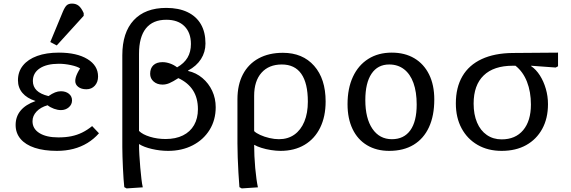

<svg xmlns="http://www.w3.org/2000/svg" viewBox="-20 -826 3180 1069"><path d="M297 14Q225 14 173.5 -3Q122 -20 94.5 -52.5Q67 -85 67 -130Q67 -177 95 -210.5Q123 -244 177 -263V-264Q130 -279 105 -308.5Q80 -338 80 -379Q80 -427 108 -461.5Q136 -496 187 -514.5Q238 -533 308 -533Q408 -533 467 -497Q526 -461 526 -400Q526 -369 508 -349Q490 -329 461 -329Q433 -329 416 -342Q399 -355 399 -375Q399 -385 402 -395.5Q405 -406 411 -418.5Q417 -431 426 -445Q410 -456 375 -463.5Q340 -471 308 -471Q240 -471 201.5 -445.5Q163 -420 163 -375Q163 -344 184 -323Q205 -302 250 -291Q270 -305 286.5 -311.5Q303 -318 319 -318Q346 -318 363.5 -304Q381 -290 381 -267Q381 -244 363 -228.5Q345 -213 319 -213Q301 -213 280.5 -220.5Q260 -228 245 -240Q206 -229 183.5 -205Q161 -181 161 -151Q161 -109 199.5 -85Q238 -61 305 -61Q345 -61 377 -67.5Q409 -74 437.5 -88Q466 -102 493 -124L531 -84Q503 -52 467 -30Q431 -8 388.5 3Q346 14 297 14ZM296 -573 260 -592 330 -761Q341 -787 351.5 -796.5Q362 -806 381 -806Q403 -806 418 -794Q433 -782 446 -753V-738Z M685 223 672 216Q670 199 668 171Q666 143 664.5 110Q663 77 662 46Q661 15 661 -7V-518Q661 -645 724.5 -713.5Q788 -782 906 -782Q975 -782 1024 -758.5Q1073 -735 1098.5 -691Q1124 -647 1124 -584Q1124 -536 1099 -497Q1074 -458 1027 -433V-431Q1072 -421 1107 -391.5Q1142 -362 1161.5 -320Q1181 -278 1181 -229Q1181 -158 1147 -103Q1113 -48 1053 -17Q993 14 916 14Q871 14 826 3.5Q781 -7 756 -23H754Q754 4 756 38Q758 72 761 107Q764 142 767.5 171Q771 200 775 217ZM902 -52Q958 -52 998.5 -72Q1039 -92 1060.5 -129.5Q1082 -167 1082 -218Q1082 -280 1054.5 -323Q1027 -366 973 -391Q942 -371 923 -363Q904 -355 885 -355Q855 -355 835.5 -372Q816 -389 816 -415Q816 -446 834 -463Q852 -480 885 -480Q905 -480 926.5 -472.5Q948 -465 966 -451Q1005 -473 1024 -505Q1043 -537 1043 -581Q1043 -644 1007 -680Q971 -716 906 -716Q831 -716 792.5 -668Q754 -620 754 -526V-97Q774 -77 815 -64.5Q856 -52 902 -52Z M1326 223 1313 216Q1310 179 1307.5 135.5Q1305 92 1303.5 49.5Q1302 7 1302 -27V-273Q1302 -354 1332.5 -412Q1363 -470 1420 -501Q1477 -532 1555 -532Q1665 -532 1729 -459.5Q1793 -387 1793 -261Q1793 -177 1762.5 -115Q1732 -53 1675.5 -19.5Q1619 14 1542 14Q1518 14 1489 9.5Q1460 5 1435 -3Q1410 -11 1397 -19H1395Q1395 9 1396.5 42.5Q1398 76 1401 109.5Q1404 143 1408 171Q1412 199 1416 217ZM1533 -51Q1583 -51 1619 -76.5Q1655 -102 1674.5 -149Q1694 -196 1694 -260Q1694 -363 1657.5 -415Q1621 -467 1549 -467Q1477 -467 1436 -421Q1395 -375 1395 -292V-96Q1406 -85 1429 -74.5Q1452 -64 1480 -57.5Q1508 -51 1533 -51Z M2147 14Q2076 14 2023.5 -17.5Q1971 -49 1943 -107.5Q1915 -166 1915 -246Q1915 -334 1945 -398.5Q1975 -463 2030.5 -498Q2086 -533 2161 -533Q2234 -533 2287 -501.5Q2340 -470 2369 -411.5Q2398 -353 2398 -272Q2398 -182 2368.5 -118Q2339 -54 2283 -20Q2227 14 2147 14ZM2162 -51Q2229 -51 2264.5 -100.5Q2300 -150 2300 -244Q2300 -314 2282 -364Q2264 -414 2229.5 -440.5Q2195 -467 2147 -467Q2083 -467 2048.5 -415.5Q2014 -364 2014 -269Q2014 -167 2053.5 -109Q2093 -51 2162 -51Z M2773 14Q2697 14 2639.5 -19Q2582 -52 2550 -111.5Q2518 -171 2518 -250Q2518 -339 2554.5 -401.5Q2591 -464 2662 -497Q2733 -530 2834 -531L3087 -533V-457L3074 -450L2937 -460V-458Q2965 -439 2986 -406Q3007 -373 3019 -331.5Q3031 -290 3031 -246Q3031 -167 2999 -108.5Q2967 -50 2909.5 -18Q2852 14 2773 14ZM2773 -50Q2850 -50 2893 -101.5Q2936 -153 2936 -244Q2936 -315 2914 -371Q2892 -427 2850 -460H2835Q2729 -460 2673 -406Q2617 -352 2617 -249Q2617 -189 2636 -144Q2655 -99 2690.5 -74.5Q2726 -50 2773 -50Z"/></svg>

Font: Literata Variable Black
Style: Regular
Weight: 900
Designer: Latin by Veronika Burian and Jose Scaglione. Greek by Irene Vlachou. Cyrillic by Vera Evstafieva.
Foundry: TypeTogether
Version: Version 3.021